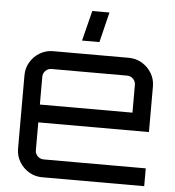

<svg xmlns="http://www.w3.org/2000/svg" viewBox="-54 -829 801 880"><g transform="rotate(5 346.0 -389.5)"><path d="M172 0Q139 0 111.5 -16.5Q84 -33 67.5 -60.5Q51 -88 51 -121V-459Q51 -492 67.5 -519.5Q84 -547 111.5 -563.5Q139 -580 172 -580H520Q554 -580 581.5 -563.5Q609 -547 625.5 -519.5Q642 -492 642 -459V-249H133V-121Q133 -105 144.5 -93.5Q156 -82 172 -82H642V0H172ZM133 -331H559V-459Q559 -475 547.5 -486.5Q536 -498 520 -498H172Q156 -498 144.5 -486.5Q133 -475 133 -459ZM300 -640 335 -779H414L380 -640Z"/></g></svg>

Font: Orbitron
Style: Regular
Weight: 400
Designer: Matt McInerney
Foundry: The League of Moveable Type
Version: Version 2.001